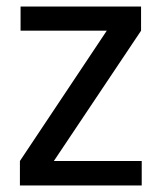

<svg xmlns="http://www.w3.org/2000/svg" viewBox="-20 -568 495 588"><path d="M145 -75H414V0H41V-75L307 -474H43V-548H412V-474Z"/></svg>

Font: MSTAGE
Style: Regular
Weight: 400
Designer: Ninad Kale (Devanagari), Jonny Pinhorn (Latin)
Foundry: Indian Type Foundry
Version: 4.004